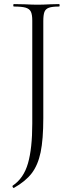

<svg xmlns="http://www.w3.org/2000/svg" viewBox="-20 -645 352 940"><path d="M48 275H47Q44 275 42 270.5Q40 266 42 264Q96 228 117 154.5Q138 81 138 -40V-544Q138 -574 131 -588Q124 -602 105.5 -607.5Q87 -613 48 -613Q45 -613 45 -619Q45 -625 48 -625L100 -624Q140 -622 164 -622Q189 -622 227 -624L269 -625Q272 -625 272 -619Q272 -613 269 -613Q235 -613 219 -607Q203 -601 197.5 -586.5Q192 -572 192 -542V-67Q192 37 179 100Q166 163 135.5 203Q105 243 48 275Z"/></svg>

Font: Cormorant Infant Light
Style: Regular
Weight: 300
Designer: Christian Thalmann (Catharsis Fonts)
Version: Version 3.000